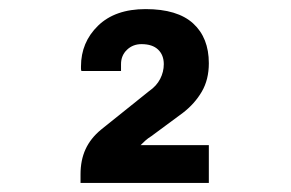

<svg xmlns="http://www.w3.org/2000/svg" viewBox="-20 -824 640 422"><path d="M157 -422V-441Q157 -472 168 -496Q179 -520 202 -539L308 -624Q324 -635 332 -650.5Q340 -666 340 -683Q340 -703 327.5 -715Q315 -727 291 -727Q272 -727 259 -714.5Q246 -702 246 -683Q246 -679 246 -675.5Q246 -672 246 -668H159Q158 -670 158 -673Q158 -676 158 -678Q158 -731 195.5 -767.5Q233 -804 300 -804Q370 -804 404.5 -772.5Q439 -741 439 -685Q439 -649 423.5 -622.5Q408 -596 382 -576L313 -525Q305 -520 299.5 -515Q294 -510 289 -505H439V-422Z"/></svg>

Font: Chivo Mono ExtraBold
Style: Regular
Weight: 800
Monospace: yes
Designer: Hector Gatti
Foundry: Omnibus-Type
Version: Version 1.008